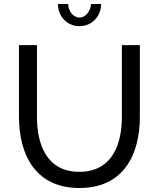

<svg xmlns="http://www.w3.org/2000/svg" viewBox="-20 -936 795 961"><path d="M436 -916C432 -877 407 -848 378 -848C348 -848 321 -880 321 -916H270C270 -853 317 -805 378 -805C439 -805 486 -853 486 -916ZM378 5C596 5 680 -159 680 -351V-710H590V-351C590 -215 542 -76 377 -76C215 -76 165 -211 165 -351V-710H75V-351C75 -169 152 5 378 5Z"/></svg>

Font: FIGSv2-sans-serif Medium
Style: Regular
Weight: 500
Designer: Matt McInerney, Pablo Impallari, Rodrigo Fuenzalida,Mirko Velimirovic
Foundry: Matt McInerney, Pablo Impallari, Rodrigo Fuenzalida
Version: Version 4.021;hotconv 1.0.109;makeotfexe 2.5.65596